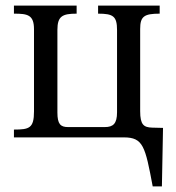

<svg xmlns="http://www.w3.org/2000/svg" viewBox="-20 -493 630 689"><path d="M561 176 565 -34 526 -35C496 -36 483 -45 483 -94V-389C483 -434 497 -444 553 -444V-473H332V-444C386 -444 400 -435 400 -385V-90C400 -49 386 -37 356 -37H224C197 -37 186 -48 186 -89V-386C186 -435 204 -444 255 -444V-473H30V-444C79 -444 102 -440 102 -388V-93C102 -33 85 -28 30 -28V0H424C494 0 501 32 528 176Z"/></svg>

Font: STIX Two Math
Style: Regular
Weight: 400
Designer: Ross Mills, John Hudson & Paul Hanslow, Tiro Typeworks Ltd; with portions MicroPress Inc., with additions and correction
Foundry: Tiro Typeworks Ltd
Version: Version 2.02 b142